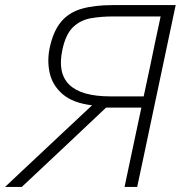

<svg xmlns="http://www.w3.org/2000/svg" viewBox="-37 -733 715 753"><path d="M-17 0Q12 -27.5 49 -62.2Q86 -97 124.8 -133.2Q163.5 -169.5 197.5 -201.5L324 -320Q249.5 -329 209.5 -363Q169.5 -397 158.2 -445.5Q147 -494 158 -546Q172 -611 202.5 -647.5Q233 -684 283 -698.5Q333 -713 405 -713H652Q639.5 -654.5 627.5 -597.2Q615.5 -540 601 -472L551.5 -238Q537.5 -172 525.8 -116Q514 -60 501 0H451.5Q464 -60 476 -116Q488 -172 502 -238.5L517.5 -311H379L237 -177Q191 -134 145 -90.5Q99 -47 48.5 0ZM396 -355H526.5L551 -469.5Q562 -523.5 572.2 -571.5Q582.5 -619.5 593 -668.5H407Q360 -668.5 319.5 -661.5Q279 -654.5 249.8 -626.8Q220.5 -599 207.5 -537Q168.5 -355 396 -355Z"/></svg>

Font: Commissioner ExtraLight
Style: Italic
Weight: 200
Italic angle: -12°
Designer: Kostas Bartsokas
Foundry: Kostas Bartsokas
Version: Version 1.000; ttfautohint (v1.8.3)